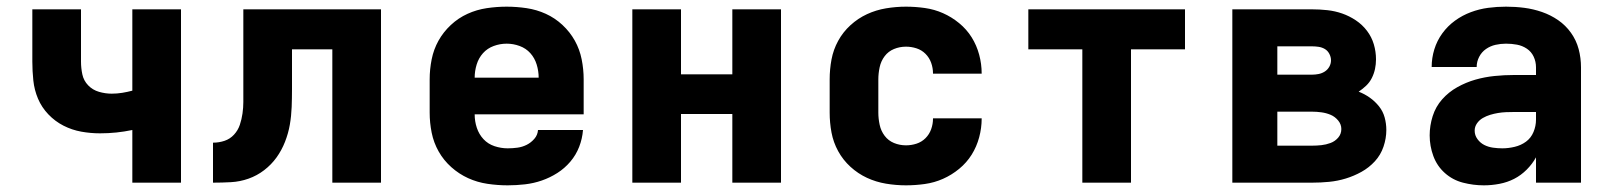

<svg xmlns="http://www.w3.org/2000/svg" viewBox="-20 -548 4840 576"><path d="M377 0V-158Q353 -153 329 -150.5Q305 -148 280 -148Q252 -148 224 -153Q196 -158 170.5 -171Q145 -184 125 -205Q105 -226 94 -252Q83 -278 80 -306.5Q77 -335 77 -363V-520H223V-363Q223 -344 227 -325Q231 -306 244.5 -292Q258 -278 277 -272.5Q296 -267 315 -267Q331 -267 346.5 -269.5Q362 -272 377 -276V-520H523V0Z M619 0V-120Q637 -120 653.5 -125.5Q670 -131 682 -144Q694 -157 699.5 -173.5Q705 -190 707.5 -207.5Q710 -225 710 -242Q710 -259 710 -277V-278Q710 -278 710 -278.5Q710 -279 710 -280V-520H1123V0H977V-400H856V-281Q856 -254 855 -227Q854 -200 849.5 -174Q845 -148 835 -122.5Q825 -97 809.5 -75.5Q794 -54 772.5 -37.5Q751 -21 725.5 -12Q700 -3 673 -1.5Q646 0 619 0Z M1503 8Q1473 8 1442.5 3.5Q1412 -1 1384.5 -13.5Q1357 -26 1334 -46.5Q1311 -67 1296 -93.5Q1281 -120 1275 -150Q1269 -180 1269 -210V-310Q1269 -340 1275 -370Q1281 -400 1295.5 -426Q1310 -452 1332.5 -473Q1355 -494 1382.5 -506.5Q1410 -519 1440 -523.5Q1470 -528 1500 -528Q1530 -528 1560 -523.5Q1590 -519 1617.5 -506.5Q1645 -494 1667.5 -473Q1690 -452 1704.5 -426Q1719 -400 1725 -370Q1731 -340 1731 -310V-205H1404Q1404 -184 1410.5 -164.5Q1417 -145 1430.5 -130.5Q1444 -116 1463.5 -109.5Q1483 -103 1503 -103Q1518 -103 1532.5 -105Q1547 -107 1560 -113.5Q1573 -120 1583 -131.5Q1593 -143 1594 -158H1729Q1727 -132 1717.5 -107.5Q1708 -83 1691 -63Q1674 -43 1652 -29Q1630 -15 1605.5 -6.5Q1581 2 1555 5Q1529 8 1503 8ZM1596 -315Q1596 -335 1590 -354.5Q1584 -374 1571 -388.5Q1558 -403 1539 -410Q1520 -417 1500 -417Q1480 -417 1461 -410Q1442 -403 1429 -388.5Q1416 -374 1410 -354.5Q1404 -335 1404 -315Z M1877 0V-520H2023V-325H2177V-520H2323V0H2177V-206H2023V0Z M2698 8Q2668 8 2638 3Q2608 -2 2581 -14.5Q2554 -27 2531.5 -47.5Q2509 -68 2494.5 -94.5Q2480 -121 2474.5 -150.5Q2469 -180 2469 -210V-310Q2469 -340 2474.5 -369.5Q2480 -399 2494.5 -425.5Q2509 -452 2531.5 -472.5Q2554 -493 2581 -505.5Q2608 -518 2638 -523Q2668 -528 2698 -528Q2726 -528 2754.5 -524Q2783 -520 2809 -508.5Q2835 -497 2857.5 -478.5Q2880 -460 2895 -436Q2910 -412 2917.5 -384Q2925 -356 2925 -328Q2925 -328 2925 -328Q2925 -328 2925 -327H2779Q2779 -327 2779 -327.5Q2779 -328 2779 -328Q2779 -344 2773.5 -359.5Q2768 -375 2756.5 -386.5Q2745 -398 2729.5 -403Q2714 -408 2698 -408Q2679 -408 2662 -401Q2645 -394 2634 -379.5Q2623 -365 2619 -346.5Q2615 -328 2615 -310V-210Q2615 -192 2619 -173.5Q2623 -155 2634 -140.5Q2645 -126 2662 -119Q2679 -112 2698 -112Q2714 -112 2729.5 -117Q2745 -122 2756.5 -133.5Q2768 -145 2773.5 -160.5Q2779 -176 2779 -192Q2779 -192 2779 -192.5Q2779 -193 2779 -193H2925Q2925 -192 2925 -192Q2925 -192 2925 -192Q2925 -164 2917.5 -136Q2910 -108 2895 -84Q2880 -60 2857.5 -41.5Q2835 -23 2809 -11.5Q2783 0 2754.5 4Q2726 8 2698 8Z M3227 0V-400H3065V-520H3535V-400H3373V0Z M3677 0V-520H3916Q3939 -520 3962 -517.5Q3985 -515 4006.5 -507.5Q4028 -500 4047.5 -487Q4067 -474 4081 -455.5Q4095 -437 4101.5 -415Q4108 -393 4108 -370Q4108 -355 4105 -341Q4102 -327 4095.5 -314Q4089 -301 4078.5 -291Q4068 -281 4056 -273Q4074 -266 4089.5 -255Q4105 -244 4117 -229Q4129 -214 4134 -195.5Q4139 -177 4139 -158Q4139 -133 4130.5 -108Q4122 -83 4104.5 -64Q4087 -45 4064.5 -32.5Q4042 -20 4017.5 -12.5Q3993 -5 3967.5 -2.5Q3942 0 3916 0ZM3812 -324H3916Q3926 -324 3936 -326Q3946 -328 3954.5 -333.5Q3963 -339 3968 -348Q3973 -357 3973 -367Q3973 -377 3968 -386.5Q3963 -396 3954.5 -401Q3946 -406 3936 -407.5Q3926 -409 3916 -409H3812ZM3812 -111H3916Q3930 -111 3944 -112.5Q3958 -114 3971.5 -119Q3985 -124 3994.5 -135Q4004 -146 4004 -161Q4004 -175 3994.5 -186.5Q3985 -198 3972 -203.5Q3959 -209 3944.5 -211Q3930 -213 3916 -213H3812Z M4432 8H4431Q4400 8 4369 0Q4338 -8 4314.5 -29Q4291 -50 4280 -80Q4269 -110 4269 -142Q4269 -171 4278 -199.5Q4287 -228 4306.5 -250Q4326 -272 4352 -286.5Q4378 -301 4406 -309Q4434 -317 4463.5 -320Q4493 -323 4522 -323H4588V-346Q4588 -363 4581 -378Q4574 -393 4560.5 -402Q4547 -411 4531 -414Q4515 -417 4498 -417Q4482 -417 4466.5 -413.5Q4451 -410 4438 -401Q4425 -392 4417.5 -377.5Q4410 -363 4410 -347H4275Q4275 -374 4283 -400Q4291 -426 4307 -448Q4323 -470 4345 -486Q4367 -502 4392.5 -511.5Q4418 -521 4444.5 -524.5Q4471 -528 4498 -528Q4526 -528 4553 -524.5Q4580 -521 4606 -512Q4632 -503 4654.5 -487.5Q4677 -472 4693 -449.5Q4709 -427 4716 -400.5Q4723 -374 4723 -346V0H4588V-76Q4577 -56 4560 -39Q4543 -22 4522.5 -11.5Q4502 -1 4478.5 3.5Q4455 8 4432 8ZM4487 -103Q4505 -103 4524 -107.5Q4543 -112 4558 -123Q4573 -134 4580.5 -152Q4588 -170 4588 -189V-212H4522Q4510 -212 4498 -211.5Q4486 -211 4474 -209Q4462 -207 4450.5 -203.5Q4439 -200 4428.5 -194Q4418 -188 4411 -178Q4404 -168 4404 -156Q4404 -142 4412.5 -130.5Q4421 -119 4433 -113Q4445 -107 4459 -105Q4473 -103 4487 -103Z"/></svg>

Font: Iosevka Custom Heavy Extended
Style: Regular
Weight: 900
Width: 7
Monospace: yes
Designer: Belleve Invis
Foundry: Belleve Invis
Version: Version 11.2.4; ttfautohint (v1.8.4)